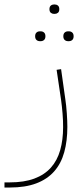

<svg xmlns="http://www.w3.org/2000/svg" viewBox="-90 -598 366 858"><path d="M-70 217H-46Q18 217 63.5 200Q109 183 137.5 151Q166 119 179 73Q192 27 192 -30Q192 -43 191.5 -59Q191 -75 189.5 -91Q188 -107 186.5 -122.5Q185 -138 183 -151L163 -286L183 -289L202 -154Q206 -128 208.5 -92.5Q211 -57 211 -31Q211 32 197 82.5Q183 133 152 168Q121 203 72 221.5Q23 240 -46 240H-70ZM214 -414Q205 -414 199 -419.5Q193 -425 193 -436Q193 -447 199 -452.5Q205 -458 214 -458H218Q227 -458 233 -452.5Q239 -447 239 -436Q239 -425 233 -419.5Q227 -414 218 -414ZM88 -414Q79 -414 73 -419.5Q67 -425 67 -436Q67 -447 73 -452.5Q79 -458 88 -458H92Q101 -458 107 -452.5Q113 -447 113 -436Q113 -425 107 -419.5Q101 -414 92 -414ZM151 -536Q143 -536 137 -541Q131 -546 131 -557Q131 -568 137 -573Q143 -578 151 -578H155Q163 -578 169 -573Q175 -568 175 -557Q175 -546 169 -541Q163 -536 155 -536Z"/></svg>

Font: IBM Plex Sans Arabic Thin
Style: Regular
Weight: 100
Designer: Mike Abbink, Paul van der Laan, Pieter van Rosmalen, Wael Morcos, Khajak Apelian
Foundry: Bold Monday
Version: Version 1.101